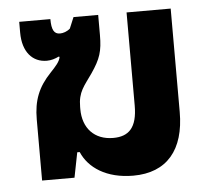

<svg xmlns="http://www.w3.org/2000/svg" viewBox="-43 -564 685 620"><g transform="rotate(-5 299.0 -253.5)"><path d="M365 10C474 10 532 -59 532 -182V-517H389V-215C389 -143 361 -117 311 -117C250 -117 213 -157 213 -219V-226C213 -275 232 -292 259 -331C289 -375 297 -399 297 -452V-517H217L202 -481C192 -472 179 -468 169 -468C150 -468 142 -482 142 -517H41V-482C41 -419 73 -384 119 -384C133 -384 146 -388 158 -394L161 -393C159 -378 145 -363 128 -345C87 -302 70 -260 70 -198V0H175L191 -81H199C221 -29 278 10 365 10Z"/></g></svg>

Font: Noto Sans Thai UI SemCond
Style: Bold
Weight: 700
Width: 4
Designer: Monotype Design Team
Foundry: Monotype Imaging Inc.
Version: Version 2.000